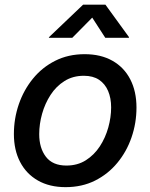

<svg xmlns="http://www.w3.org/2000/svg" viewBox="-20 -771 629 803"><path d="M254.4 11.7Q187 11.7 138.4 -16.1Q89.8 -43.9 64 -93.8Q38.1 -143.6 38.1 -210.4Q38.1 -274.9 58.6 -334.7Q79.1 -394.5 117.7 -441.9Q156.2 -489.3 210.9 -516.8Q265.6 -544.4 334 -544.4Q401.9 -544.4 450.4 -516.8Q499 -489.3 524.9 -439Q550.8 -388.7 550.8 -321.3Q550.8 -256.8 530.3 -197Q509.8 -137.2 470.9 -90.1Q432.1 -43 377.4 -15.6Q322.8 11.7 254.4 11.7ZM257.8 -78.6Q304.2 -78.6 339.1 -100.8Q374 -123 397.5 -158.9Q420.9 -194.8 432.9 -237.8Q444.8 -280.8 444.8 -321.8Q444.8 -360.8 432.1 -390.6Q419.4 -420.4 394.3 -437.3Q369.1 -454.1 330.6 -454.1Q284.7 -454.1 249.8 -432.1Q214.8 -410.2 191.4 -374Q168 -337.9 156 -294.9Q144 -252 144 -210Q144 -151.9 172.1 -115.2Q200.2 -78.6 257.8 -78.6ZM282.2 -612.8H184.1L185.1 -615.7L327.6 -751.5H420.9L519.5 -615.7L519 -612.8H420.4L365.7 -697.3Z"/></svg>

Font: Inter 20pt Medium
Style: Italic
Weight: 500
Italic angle: -9.3988°
Version: Version 4.001;git-66647c0bb